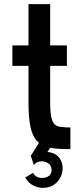

<svg xmlns="http://www.w3.org/2000/svg" viewBox="-20 -720 404 930"><path d="M118 -223V-401H40V-500H118V-700H223V-500H304V-401H223V-223Q223 -178 228.5 -153Q234 -128 244.5 -118Q255 -108 269.5 -106Q284 -104 301 -103H321V2H304Q251 2 215.5 -6Q180 -14 158.5 -37.5Q137 -61 127.5 -105.5Q118 -150 118 -223ZM186 190Q165 190 141.5 178.5Q118 167 102 140L140 117Q149 136 171 140.5Q193 145 211.5 135.5Q230 126 230 102Q229 81 213 70.5Q197 60 177 61.5Q157 63 144 79L129 35L180 -46L237 -26L210 16Q243 19 261 37.5Q279 56 282.5 81.5Q286 107 276 132Q266 157 243.5 173.5Q221 190 186 190Z"/></svg>

Font: Kulim Park SemiBold
Style: Regular
Weight: 600
Designer: Noponies / Dale Sattler
Foundry: Noponies
Version: Version 1.000; ttfautohint (v1.8.3)